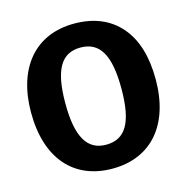

<svg xmlns="http://www.w3.org/2000/svg" viewBox="-107 -812 905 930"><g transform="rotate(-15 345.5 -346.5)"><path d="M345 -710C151 -710 33 -572 33 -347C33 -117 151 17 345 17C540 17 658 -120 658 -347C658 -462 631 -552 576 -615C521 -678 444 -710 345 -710ZM345 -590C440 -590 486 -519 486 -347C486 -175 441 -103 345 -103C252 -103 205 -176 205 -347C205 -518 250 -590 345 -590Z"/></g></svg>

Font: Fira Sans
Style: Bold
Weight: 700
Designer: Carrois Corporate & Edenspiekermann AG
Foundry: Carrois Corporate GbR & Edenspiekermann AG
Version: Version 4.203